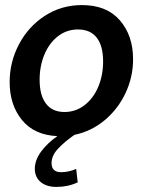

<svg xmlns="http://www.w3.org/2000/svg" viewBox="-20 -526 578 756"><path d="M183 116Q183 134 192.5 143Q202 152 220 152Q251 152 280 139L286 192Q248 210 202 210Q164 210 141 191.5Q118 173 117 140Q117 104 142.5 70Q168 36 206 10Q115 6 66.5 -53.5Q18 -113 18 -203Q18 -282 55 -352Q92 -422 157 -464Q222 -506 303 -506Q400 -506 452 -446Q504 -386 504 -293Q504 -223 474.5 -160Q445 -97 392.5 -53Q340 -9 273 5Q233 33 208 60Q183 87 183 116ZM234 -85Q278 -85 313 -112Q348 -139 367 -184.5Q386 -230 386 -284Q386 -345 361 -377.5Q336 -410 287 -410Q243 -410 208.5 -383.5Q174 -357 155 -311.5Q136 -266 136 -212Q136 -151 161 -118Q186 -85 234 -85Z"/></svg>

Font: Cabin SemiBold
Style: Italic
Weight: 600
Italic angle: -7°
Designer: Pablo Impallari
Foundry: Pablo Impallari. http://www.impallari.com Igino Marini. http://www.ikern.com
Version: Version 2.200